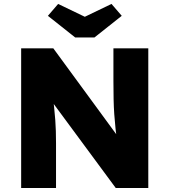

<svg xmlns="http://www.w3.org/2000/svg" viewBox="-20 -942 849 962"><path d="M86 0V-700H247L604.3 -212.3L568.3 -218.7Q562.7 -262.3 558.8 -298.3Q555 -334.3 552.5 -369.7Q550 -405 549.2 -445Q548.3 -485 548.3 -536.7V-700H723V0H560L183 -510.7L240.7 -499.3Q247 -443.3 251 -405.8Q255 -368.3 257 -340.3Q259 -312.3 259.8 -285.5Q260.7 -258.7 260.7 -224.3V0ZM356.7 -754.3 220 -862.7 271.3 -922.3 420 -850.7H390L538.7 -922.3L590 -862.7L453.3 -754.3Z"/></svg>

Font: Lexend Medium
Style: Regular
Weight: 500
Designer: Bonnie Shaver-Troup, Thomas Jockin
Foundry: Lexend
Version: Version 1.005